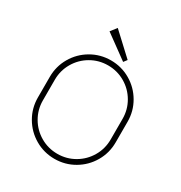

<svg xmlns="http://www.w3.org/2000/svg" viewBox="-209 -1062 1159 1227"><g transform="rotate(30 370.0 -448.5)"><path d="M657 -424V-272Q657 -194 618.5 -128Q580 -62 514 -23.5Q448 15 370 15Q292 15 226 -23.5Q160 -62 121.5 -128Q83 -194 83 -272V-424Q83 -502 121.5 -568Q160 -634 226 -672.5Q292 -711 370 -711Q448 -711 514 -672.5Q580 -634 618.5 -568Q657 -502 657 -424ZM370 -22Q438 -22 495.5 -55.5Q553 -89 586.5 -146.5Q620 -204 620 -272V-424Q620 -492 586.5 -549.5Q553 -607 495.5 -640.5Q438 -674 370 -674Q302 -674 244.5 -640.5Q187 -607 153.5 -549.5Q120 -492 120 -424V-272Q120 -204 153.5 -146.5Q187 -89 244.5 -55.5Q302 -22 370 -22ZM303 -912 268 -867 441 -741 460 -766Z"/></g></svg>

Font: M Major Mono Display
Style: Regular
Weight: 400
Designer: Emre Parlak
Foundry: Emre Parlak
Version: Version 2.000; ttfautohint (v1.8) -l 8 -r 50 -G 200 -x 14 -D